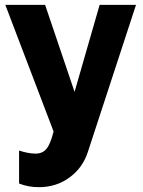

<svg xmlns="http://www.w3.org/2000/svg" viewBox="-20 -545 592 796"><path d="M59.1 79.1Q96.7 91.8 127.9 91.8Q156.7 91.8 173.1 71.5Q189.5 51.3 202.1 0L2 -524.9H167L289.1 -164.1L393.1 -524.9H543.9L344.2 85Q323.2 150.4 268.3 190.7Q213.4 231 141.1 231Q96.7 231 59.1 215.8Z"/></svg>

Font: Rawline ExtraBold
Style: Regular
Weight: 800
Designer: Matt McInerney, Pablo Impallari, Rodrigo Fuenzalida
Foundry: Matt McInerney, Pablo Impallari, Rodrigo Fuenzalida
Version: Version 4.020;PS 004.020;hotconv 1.0.88;makeotf.lib2.5.64775